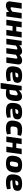

<svg xmlns="http://www.w3.org/2000/svg" viewBox="2724 -3276 736 6225"><g transform="rotate(90 3092.5 -163.0)"><path d="M581 -497 512 0H370L369 -89Q262 14 160 14Q86 14 51.5 -23.5Q17 -61 27 -128L78 -497H261L215 -179Q212 -157 219.5 -148Q227 -139 244 -139Q289 -139 358 -194L401 -497Z M1195 -497 1125 0H947L975 -201H826L798 0H619L689 -497H868L843 -322H992L1017 -497Z M1445 -497 1448 -418Q1542 -511 1637 -511Q1743 -511 1762 -430Q1847 -511 1939 -511Q2010 -511 2043.5 -473.5Q2077 -436 2067 -369L2016 0H1836L1880 -318Q1885 -357 1853 -357Q1814 -357 1755 -308L1712 0H1538L1582 -318Q1586 -340 1579.5 -348.5Q1573 -357 1556 -357Q1519 -357 1457 -311L1415 0H1234L1304 -497Z M2601 -141 2613 -28Q2524 12 2385 12Q2231 12 2175 -53.5Q2119 -119 2134 -255Q2151 -404 2219.5 -457.5Q2288 -511 2430 -511Q2571 -511 2623 -466.5Q2675 -422 2662 -332Q2652 -265 2604.5 -237.5Q2557 -210 2454 -202L2319 -192Q2320 -154 2339 -141.5Q2358 -129 2403 -129Q2498 -129 2601 -141ZM2330 -288 2414 -296Q2451 -299 2467.5 -309.5Q2484 -320 2487 -350Q2489 -374 2477 -381.5Q2465 -389 2427 -388Q2381 -387 2361.5 -367.5Q2342 -348 2330 -288Z M2909 -497V-406Q3008 -509 3112 -509Q3285 -509 3249 -237Q3239 -159 3218.5 -108Q3198 -57 3166 -31Q3134 -5 3099.5 4.5Q3065 14 3016 14Q2944 14 2874 0Q2874 46 2867 94L2852 185H2670L2765 -497ZM2894 -103H2954Q3014 -103 3032.5 -125.5Q3051 -148 3063 -234Q3075 -316 3069 -341.5Q3063 -367 3035 -367Q2984 -367 2920 -305Z M3785 -141 3797 -28Q3708 12 3569 12Q3415 12 3359 -53.5Q3303 -119 3318 -255Q3335 -404 3403.5 -457.5Q3472 -511 3614 -511Q3755 -511 3807 -466.5Q3859 -422 3846 -332Q3836 -265 3788.5 -237.5Q3741 -210 3638 -202L3503 -192Q3504 -154 3523 -141.5Q3542 -129 3587 -129Q3682 -129 3785 -141ZM3514 -288 3598 -296Q3635 -299 3651.5 -309.5Q3668 -320 3671 -350Q3673 -374 3661 -381.5Q3649 -389 3611 -388Q3565 -387 3545.5 -367.5Q3526 -348 3514 -288Z M4322 -141 4335 -24Q4252 12 4127 12Q3992 12 3933 -51.5Q3874 -115 3894 -256Q3914 -394 3975.5 -452.5Q4037 -511 4171 -511Q4298 -511 4382 -475L4358 -364L4194 -365Q4139 -365 4115.5 -341Q4092 -317 4084 -250Q4074 -177 4089 -155Q4104 -133 4159 -133Q4253 -133 4322 -141Z M4980 -497 4910 0H4732L4760 -201H4611L4583 0H4404L4474 -497H4653L4628 -322H4777L4802 -497Z M5328 -511Q5474 -511 5532 -448.5Q5590 -386 5569 -241Q5550 -101 5484.5 -44.5Q5419 12 5276 12Q5131 12 5072 -50Q5013 -112 5033 -255Q5053 -397 5118.5 -454Q5184 -511 5328 -511ZM5325 -383Q5276 -383 5256 -355.5Q5236 -328 5223 -241Q5211 -164 5222.5 -139.5Q5234 -115 5282 -115Q5330 -115 5349.5 -142.5Q5369 -170 5382 -255Q5393 -333 5382 -358Q5371 -383 5325 -383Z M6103 -141 6115 -28Q6026 12 5887 12Q5733 12 5677 -53.5Q5621 -119 5636 -255Q5653 -404 5721.5 -457.5Q5790 -511 5932 -511Q6073 -511 6125 -466.5Q6177 -422 6164 -332Q6154 -265 6106.5 -237.5Q6059 -210 5956 -202L5821 -192Q5822 -154 5841 -141.5Q5860 -129 5905 -129Q6000 -129 6103 -141ZM5832 -288 5916 -296Q5953 -299 5969.5 -309.5Q5986 -320 5989 -350Q5991 -374 5979 -381.5Q5967 -389 5929 -388Q5883 -387 5863.5 -367.5Q5844 -348 5832 -288Z"/></g></svg>

Font: Exo 2.0 Extra Bold
Style: Italic
Weight: 800
Italic angle: -8°
Designer: Natanael Gama
Version: Version 1.001;PS 001.001;hotconv 1.0.70;makeotf.lib2.5.58329